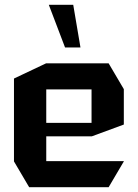

<svg xmlns="http://www.w3.org/2000/svg" viewBox="-20 -777 574 797"><path d="M101 0 38 -107V-108H494V-107L431 0ZM38 -108V-451L171 -514H172V-108ZM172 -211V-267H360V-211ZM172 -406V-514H431L494 -407V-406ZM360 -211V-406H494V-260L361 -211ZM250 -580 183 -756V-757H284L314 -580Z"/></svg>

Font: Foldit SemiBold
Style: Regular
Weight: 600
Version: Version 1.003